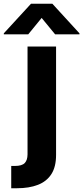

<svg xmlns="http://www.w3.org/2000/svg" viewBox="-85 -792 440 1016"><path d="M60.7 -545.9H211.7V27.1Q211.9 90.3 187 129.2Q162 168.2 115.6 186.1Q69.2 204.1 5.1 204.1H-25.6V86.1H-5.9Q31 86.1 45.8 70.8Q60.5 55.5 60.7 24.8ZM206.6 -610.4 135.4 -697.1 64.5 -610.4H-64.8V-615.6L79.1 -772.3H192L335.5 -615.6V-610.4Z"/></svg>

Font: Inter V
Style: 
Weight: 400
Designer: Rasmus Andersson
Foundry: rsms
Version: Version 4.000;git-a3f224843